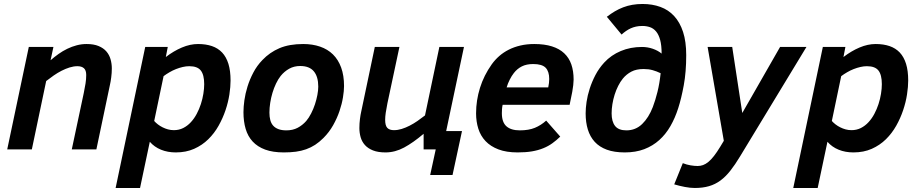

<svg xmlns="http://www.w3.org/2000/svg" viewBox="-20 -747 4592 960"><path d="M338.9 0 398.9 -282.2Q404.3 -308.6 407.7 -329.8Q411.1 -351.1 411.1 -372.1Q411.1 -395.5 399.7 -405.8Q388.2 -416 367.2 -416Q348.1 -416 327.9 -409.7Q307.6 -403.3 287.6 -393.1Q267.6 -382.8 248.3 -369.4Q229 -356 210.9 -341.8L139.2 0H16.1L124 -512.2H247.1L232.9 -445.8Q252 -462.4 272.9 -477.3Q293.9 -492.2 316.7 -503.2Q339.4 -514.2 363.5 -520.5Q387.7 -526.9 413.1 -526.9Q448.7 -526.9 472.9 -516.8Q497.1 -506.8 511.7 -490Q526.4 -473.1 532.7 -450.9Q539.1 -428.7 539.1 -404.8Q539.1 -382.3 536.1 -359.9Q533.2 -337.4 529.8 -323.2L461.9 0Z M680.2 192.9H558.1L706.1 -512.2H818.8L809.1 -461.9Q848.6 -492.2 889.6 -509.5Q930.7 -526.9 970.2 -526.9Q1009.3 -526.9 1039.6 -516.6Q1069.8 -506.3 1090.6 -484.4Q1111.3 -462.4 1122.1 -427.7Q1132.8 -393.1 1132.8 -344.2Q1132.8 -313.5 1127 -274.9Q1121.1 -236.3 1107.7 -196.3Q1094.2 -156.2 1073 -118.4Q1051.8 -80.6 1021.5 -50.8Q991.2 -21 950.7 -2.9Q910.2 15.1 858.9 15.1Q818.4 15.1 784.9 1.5Q751.5 -12.2 729 -38.1ZM751 -142.1Q758.8 -133.3 769.5 -125Q780.3 -116.7 793 -110.4Q805.7 -104 819.8 -100.1Q834 -96.2 849.1 -96.2Q875 -96.2 896.2 -106.9Q917.5 -117.7 934.3 -136Q951.2 -154.3 963.6 -177.7Q976.1 -201.2 984.4 -226.8Q992.7 -252.4 996.8 -278.1Q1001 -303.7 1001 -326.2Q1001 -372.6 984.1 -394.3Q967.3 -416 926.3 -416Q910.6 -416 893.8 -412.1Q877 -408.2 860.1 -401.6Q843.3 -395 827.4 -385.7Q811.5 -376.5 797.9 -366.2Z M1197.3 -186Q1197.3 -212.4 1201.9 -245.6Q1206.5 -278.8 1217.5 -314.2Q1228.5 -349.6 1246.6 -384Q1264.6 -418.5 1292 -446.8Q1328.6 -485.4 1377.4 -506.1Q1426.3 -526.9 1496.1 -526.9Q1542.5 -526.9 1580.3 -513.9Q1618.2 -501 1644.8 -474.9Q1671.4 -448.7 1685.8 -409.2Q1700.2 -369.6 1700.2 -316.9Q1700.2 -293 1694.8 -260Q1689.5 -227.1 1677.5 -191.7Q1665.5 -156.2 1645.8 -121.1Q1626 -85.9 1597.2 -57.1Q1576.7 -36.6 1555.7 -22.9Q1534.7 -9.3 1510.7 -0.7Q1486.8 7.8 1459.5 11.5Q1432.1 15.1 1398.9 15.1Q1344.2 15.1 1305.9 1Q1267.6 -13.2 1243.4 -39.3Q1219.2 -65.4 1208.3 -102.5Q1197.3 -139.6 1197.3 -186ZM1327.1 -184.1Q1327.1 -163.1 1331.5 -146.5Q1335.9 -129.9 1345.9 -118.7Q1356 -107.4 1372.3 -101.3Q1388.7 -95.2 1412.1 -95.2Q1443.8 -95.2 1468 -107.9Q1492.2 -120.6 1511.2 -142.1Q1524.4 -157.7 1535.6 -179.7Q1546.9 -201.7 1554.7 -225.3Q1562.5 -249 1566.9 -272.2Q1571.3 -295.4 1571.3 -314Q1571.3 -363.8 1549.1 -390.4Q1526.9 -417 1481 -417Q1450.2 -417 1425.8 -403.3Q1401.4 -389.6 1383.3 -367.2Q1370.6 -351.1 1360.1 -329.1Q1349.6 -307.1 1342.3 -282.7Q1335 -258.3 1331.1 -232.9Q1327.1 -207.5 1327.1 -184.1Z M2098.1 0V-78.1Q2045.9 -33.7 2000.5 -9.3Q1955.1 15.1 1907.7 15.1Q1870.1 15.1 1845 5.1Q1819.8 -4.9 1804.7 -21.7Q1789.6 -38.6 1783.2 -60.8Q1776.9 -83 1776.9 -106.9Q1776.9 -129.9 1779.8 -152.3Q1782.7 -174.8 1786.1 -189L1854 -512.2H1977.1L1917 -230Q1911.6 -203.6 1908.7 -183.3Q1905.8 -163.1 1905.8 -147.9Q1905.8 -118.7 1916.7 -107.4Q1927.7 -96.2 1949.7 -96.2Q1968.8 -96.2 1988.5 -102.3Q2008.3 -108.4 2028.3 -118.7Q2048.3 -128.9 2067.6 -142.3Q2086.9 -155.8 2105 -169.9L2176.8 -512.2H2299.8L2210.9 -91.8H2290L2242.7 127.9H2130.9L2158.7 0Z M2493.2 -223.1Q2490.7 -211.9 2490 -200.9Q2489.3 -189.9 2489.3 -181.2Q2489.3 -135.7 2512.2 -115.5Q2535.2 -95.2 2579.1 -95.2Q2623.5 -95.2 2654.3 -107.9Q2685.1 -120.6 2710.9 -144L2781.2 -64Q2762.2 -45.4 2741.9 -30.8Q2721.7 -16.1 2696.5 -5.9Q2671.4 4.4 2640.1 9.8Q2608.9 15.1 2568.4 15.1Q2511.7 15.1 2472.2 0Q2432.6 -15.1 2407.7 -41.5Q2382.8 -67.9 2371.6 -103.5Q2360.4 -139.2 2360.4 -180.2Q2360.4 -245.1 2379.9 -307.6Q2399.4 -370.1 2439 -425.8Q2455.1 -448.2 2476.3 -466.8Q2497.6 -485.4 2524.2 -498.8Q2550.8 -512.2 2582.5 -519.5Q2614.3 -526.9 2651.4 -526.9Q2702.6 -526.9 2739.7 -515.1Q2776.9 -503.4 2801 -480.7Q2825.2 -458 2836.7 -424.8Q2848.1 -391.6 2848.1 -349.1Q2848.1 -338.4 2846.2 -321Q2844.2 -303.7 2841.3 -288.1L2828.1 -223.1ZM2721.2 -310.1Q2723.6 -322.3 2724.9 -332.3Q2726.1 -342.3 2726.1 -352.1Q2726.1 -389.6 2708.3 -408.2Q2690.4 -426.8 2646 -426.8Q2612.3 -426.8 2589.1 -415Q2565.9 -403.3 2549.3 -381.8Q2538.1 -367.7 2528.6 -348.6Q2519 -329.6 2513.2 -310.1Z M3288.1 -479Q3288.1 -520.5 3280.8 -547.4Q3273.4 -574.2 3260.5 -589.6Q3247.6 -605 3230 -611.1Q3212.4 -617.2 3191.9 -617.2Q3174.3 -617.2 3159.9 -614Q3145.5 -610.8 3133.3 -605.2Q3121.1 -599.6 3109.9 -591.8Q3098.6 -584 3087.9 -574.2L3014.2 -663.1Q3033.7 -678.2 3054 -690.2Q3074.2 -702.1 3095.9 -710.4Q3117.7 -718.8 3141.6 -722.9Q3165.5 -727.1 3192.9 -727.1Q3241.7 -727.1 3282 -712.4Q3322.3 -697.8 3350.8 -666.7Q3379.4 -635.7 3395.3 -587.4Q3411.1 -539.1 3411.1 -471.2Q3411.1 -387.7 3398.9 -321Q3386.7 -254.4 3371.1 -206.1Q3355.5 -157.2 3332.3 -116.7Q3309.1 -76.2 3276.6 -46.9Q3244.1 -17.6 3201.4 -1.2Q3158.7 15.1 3104 15.1Q3051.3 15.1 3014.2 1.5Q2977.1 -12.2 2953.6 -37.8Q2930.2 -63.5 2919.2 -99.4Q2908.2 -135.3 2908.2 -180.2Q2908.2 -205.6 2912.8 -237.5Q2917.5 -269.5 2928.5 -303.7Q2939.5 -337.9 2957 -371.6Q2974.6 -405.3 3001 -434.1Q3035.6 -471.7 3084 -491.9Q3132.3 -512.2 3189.9 -512.2Q3217.8 -512.2 3243.9 -503.2Q3270 -494.1 3288.1 -479ZM3038.1 -180.2Q3038.1 -139.2 3055.4 -117.2Q3072.8 -95.2 3111.8 -95.2Q3158.2 -95.2 3190.9 -127Q3223.6 -158.7 3244.1 -211.9Q3256.8 -245.1 3267.3 -287.4Q3277.8 -329.6 3283.2 -380.9Q3263.2 -390.6 3243.2 -396.2Q3223.1 -401.9 3198.2 -401.9Q3161.6 -401.9 3137 -388.9Q3112.3 -376 3094.2 -354Q3081.5 -338.4 3071 -317.6Q3060.5 -296.9 3053.2 -273.7Q3045.9 -250.5 3042 -226.3Q3038.1 -202.1 3038.1 -180.2Z M3394 68.8Q3414.1 76.7 3433.3 79.8Q3452.6 83 3468.3 83Q3481.9 83 3495.1 78.4Q3508.3 73.7 3522 62.5Q3535.6 51.3 3550 32.7Q3564.5 14.2 3581.1 -13.2L3599.1 -43L3518.1 -512.2H3641.1L3691.4 -182.1L3880.4 -512.2H4012.2L3680.2 35.2Q3655.3 76.7 3631.8 106.4Q3608.4 136.2 3582.3 155.5Q3556.2 174.8 3525.1 183.8Q3494.1 192.9 3454.1 192.9Q3430.7 192.9 3404.1 187.7Q3377.4 182.6 3351.1 174.8Z M4068.4 192.9H3946.3L4094.2 -512.2H4207L4197.3 -461.9Q4236.8 -492.2 4277.8 -509.5Q4318.8 -526.9 4358.4 -526.9Q4397.5 -526.9 4427.7 -516.6Q4458 -506.3 4478.8 -484.4Q4499.5 -462.4 4510.3 -427.7Q4521 -393.1 4521 -344.2Q4521 -313.5 4515.1 -274.9Q4509.3 -236.3 4495.8 -196.3Q4482.4 -156.2 4461.2 -118.4Q4439.9 -80.6 4409.7 -50.8Q4379.4 -21 4338.9 -2.9Q4298.3 15.1 4247.1 15.1Q4206.5 15.1 4173.1 1.5Q4139.6 -12.2 4117.2 -38.1ZM4139.2 -142.1Q4147 -133.3 4157.7 -125Q4168.5 -116.7 4181.2 -110.4Q4193.8 -104 4208 -100.1Q4222.2 -96.2 4237.3 -96.2Q4263.2 -96.2 4284.4 -106.9Q4305.7 -117.7 4322.5 -136Q4339.4 -154.3 4351.8 -177.7Q4364.3 -201.2 4372.6 -226.8Q4380.9 -252.4 4385 -278.1Q4389.2 -303.7 4389.2 -326.2Q4389.2 -372.6 4372.3 -394.3Q4355.5 -416 4314.5 -416Q4298.8 -416 4282 -412.1Q4265.1 -408.2 4248.3 -401.6Q4231.4 -395 4215.6 -385.7Q4199.7 -376.5 4186 -366.2Z"/></svg>

Font: Lorenzo Sans
Style: Bold Italic
Weight: 700
Italic angle: -12°
Foundry: Intel Corporation
Version: Version 1.00; ttfautohint (v1.5)